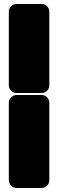

<svg xmlns="http://www.w3.org/2000/svg" viewBox="-20 -768 291 958"><path d="M24 132C24 148 39 170 62 170H189C205 170 226 155 226 132V-256C226 -272 212 -294 189 -294H62C46 -294 24 -279 24 -256ZM189 -304C205 -304 226 -318 226 -341V-711C226 -727 212 -748 189 -748H62C46 -748 24 -734 24 -711V-341C24 -325 39 -304 62 -304Z"/></svg>

Font: Asimov Print
Style: E
Weight: 500
Designer: Google
Version: Version 2.000980; 2014